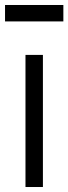

<svg xmlns="http://www.w3.org/2000/svg" viewBox="-29 -750 274 770"><path d="M73.2 0V-529.8H143.1V0ZM-8.8 -664.1V-730H225.1V-664.1Z"/></svg>

Font: Cooper Hewitt
Style: Book
Weight: 705
Designer: Village Type and Design LLC
Foundry: Cooper Hewitt Smithsonian Design Museum
Version: 1.000